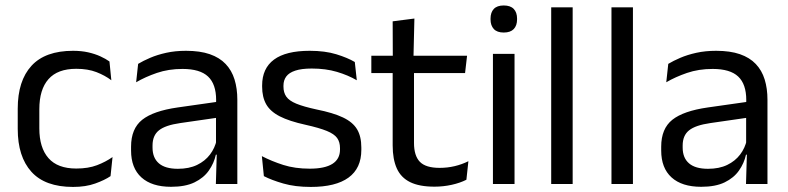

<svg xmlns="http://www.w3.org/2000/svg" viewBox="-20 -690 2956 720"><path d="M254 11Q149 11 97.8 -45.8Q46.5 -102.5 46.5 -206.5V-282.5Q46.5 -387 98 -443.2Q149.5 -499.5 254 -499.5Q285 -499.5 310.5 -493.8Q336 -488 356.2 -478.8Q376.5 -469.5 390.5 -459.5L397.5 -389Q374 -407 341.8 -419.5Q309.5 -432 266 -432Q196 -432 161.8 -393.2Q127.5 -354.5 127.5 -280.5V-208.5Q127.5 -136 161.8 -97Q196 -58 266 -58Q311 -58 343.8 -70.5Q376.5 -83 402 -101L394.5 -29.5Q372.5 -14.5 337 -1.8Q301.5 11 254 11Z M789.5 0 793 -118.5 790 -131V-286.5L790.5 -315Q790.5 -374.5 760.2 -403Q730 -431.5 664.5 -431.5Q612 -431.5 568.2 -416.5Q524.5 -401.5 490.5 -381.5L498 -450.5Q517 -462 543.2 -473.2Q569.5 -484.5 603.2 -492Q637 -499.5 677.5 -499.5Q730 -499.5 766.8 -486.8Q803.5 -474 826.2 -450Q849 -426 859.5 -392Q870 -358 870 -316V0ZM621.5 10.5Q549 10.5 510.2 -24.8Q471.5 -60 471.5 -125.5V-140Q471.5 -207.5 513.2 -240.8Q555 -274 646 -287L800.5 -309L805 -250L656 -228.5Q600 -220.5 576 -201.2Q552 -182 552 -144.5V-136.5Q552 -98 575.8 -77.5Q599.5 -57 647 -57Q689 -57 719 -71.5Q749 -86 767.5 -110.5Q786 -135 792.5 -165L805 -110H789.5Q782.5 -78 763.2 -50.5Q744 -23 709.5 -6.2Q675 10.5 621.5 10.5Z M1145.5 11Q1086.5 11 1042.5 -1.8Q998.5 -14.5 969.5 -29.5L962 -104.5Q998.5 -85.5 1042.2 -71.5Q1086 -57.5 1141.5 -57.5Q1198 -57.5 1226.5 -75.5Q1255 -93.5 1255 -129V-134.5Q1255 -157.5 1244.2 -172.5Q1233.5 -187.5 1205.5 -199Q1177.5 -210.5 1126 -222Q1064.5 -235.5 1029 -253.8Q993.5 -272 978.2 -299Q963 -326 963 -365V-369.5Q963 -433.5 1007.5 -466.5Q1052 -499.5 1141.5 -499.5Q1199 -499.5 1241.2 -486.5Q1283.5 -473.5 1310.5 -457.5L1318 -389Q1285.5 -408 1243.5 -420.5Q1201.5 -433 1149 -433Q1111 -433 1087.5 -425.2Q1064 -417.5 1053.5 -403.2Q1043 -389 1043 -369V-365Q1043 -343 1053.5 -327.8Q1064 -312.5 1091.2 -301.2Q1118.5 -290 1167 -279.5Q1229.5 -267 1266.2 -249.5Q1303 -232 1319 -205.2Q1335 -178.5 1335 -136.5V-128Q1335 -59 1287 -24Q1239 11 1145.5 11Z M1609 10Q1552.5 10 1518 -7Q1483.5 -24 1468 -58.5Q1452.5 -93 1452.5 -144.5V-452.5H1532.5V-154Q1532.5 -106 1554.5 -83.2Q1576.5 -60.5 1628.5 -60.5Q1658 -60.5 1685.2 -67Q1712.5 -73.5 1736.5 -85.5L1729 -16Q1705.5 -4 1674 3Q1642.5 10 1609 10ZM1372.5 -416V-481H1731.5L1724 -416ZM1453 -473 1452.5 -610 1534 -620.5 1530.5 -473Z M1828.5 0V-488H1909.5V0ZM1869 -568Q1844 -568 1831.8 -581.2Q1819.5 -594.5 1819.5 -617.5V-620Q1819.5 -643.5 1831.8 -656.5Q1844 -669.5 1869 -669.5Q1894 -669.5 1906.5 -656.5Q1919 -643.5 1919 -620V-617.5Q1919 -594 1906.5 -581Q1894 -568 1869 -568Z M2047 0V-662.5H2127.5V0Z M2273 0V-662.5H2353.5V0Z M2777.5 0 2781 -118.5 2778 -131V-286.5L2778.5 -315Q2778.5 -374.5 2748.2 -403Q2718 -431.5 2652.5 -431.5Q2600 -431.5 2556.2 -416.5Q2512.5 -401.5 2478.5 -381.5L2486 -450.5Q2505 -462 2531.2 -473.2Q2557.5 -484.5 2591.2 -492Q2625 -499.5 2665.5 -499.5Q2718 -499.5 2754.8 -486.8Q2791.5 -474 2814.2 -450Q2837 -426 2847.5 -392Q2858 -358 2858 -316V0ZM2609.5 10.5Q2537 10.5 2498.2 -24.8Q2459.5 -60 2459.5 -125.5V-140Q2459.5 -207.5 2501.2 -240.8Q2543 -274 2634 -287L2788.5 -309L2793 -250L2644 -228.5Q2588 -220.5 2564 -201.2Q2540 -182 2540 -144.5V-136.5Q2540 -98 2563.8 -77.5Q2587.5 -57 2635 -57Q2677 -57 2707 -71.5Q2737 -86 2755.5 -110.5Q2774 -135 2780.5 -165L2793 -110H2777.5Q2770.5 -78 2751.2 -50.5Q2732 -23 2697.5 -6.2Q2663 10.5 2609.5 10.5Z"/></svg>

Font: Anek Gurmukhi
Style: Regular
Weight: 400
Designer: Sarang Kulkarni (Gurmukhi), Yesha Goshar (Latin)
Foundry: Ek Type
Version: Version 1.003